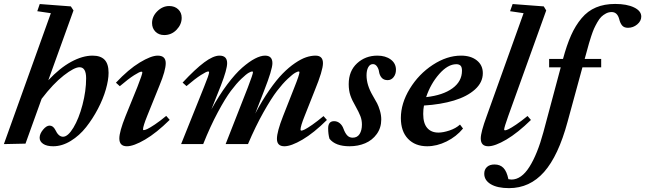

<svg xmlns="http://www.w3.org/2000/svg" viewBox="-26 -746 3340 994"><path d="M-5.9 0 237.3 -677.7 167 -688 179.7 -725.1 340.8 -712.9 354.5 -691.9 224.1 -330.6Q283.7 -394 342.5 -426Q401.4 -458 453.1 -458Q495.1 -458 515.6 -436.5Q536.1 -415 536.1 -369.1Q536.1 -332.5 522 -283.2Q507.8 -233.9 481 -182.6Q454.1 -131.3 419.9 -87.9Q385.7 -44.4 340.6 -16.6Q295.4 11.2 249.5 11.2Q215.8 11.2 197.5 -1.2Q179.2 -13.7 179.2 -32.7Q179.2 -53.2 196.8 -74.5Q214.4 -95.7 230.5 -95.7Q249 -95.7 260.3 -73.7Q276.9 -38.1 300.3 -38.1Q325.7 -38.1 354 -85Q382.3 -131.8 401.1 -203.6Q419.9 -275.4 419.9 -340.8Q419.9 -397.9 385.7 -397.9Q358.9 -397.9 304.2 -355.5Q249.5 -313 189.5 -234.4L106 -2.4Z M824.2 -564.5Q796.4 -564.5 778.8 -582Q761.2 -599.6 761.2 -626.5Q761.2 -661.1 788.6 -688Q815.9 -714.8 850.1 -714.8Q878.4 -714.8 896.5 -697.8Q914.6 -680.7 914.6 -653.8Q914.6 -619.6 888.2 -592Q861.8 -564.5 824.2 -564.5ZM630.9 11.2Q591.8 11.2 591.8 -29.3Q591.8 -64.5 624 -145L685.1 -295.4Q710.9 -361.3 710.9 -371.1Q710.9 -375 706.1 -375Q697.3 -375 668.5 -356.7Q639.6 -338.4 594.2 -299.8L574.2 -317.9Q638.7 -386.7 697.5 -422.4Q756.3 -458 790.5 -458Q832 -458 832 -418.9Q832 -381.3 799.8 -303.7L736.3 -146.5Q714.4 -92.3 714.4 -76.2Q714.4 -72.3 717.8 -72.3Q723.6 -72.3 736.6 -78.1Q749.5 -84 775.9 -101.6Q802.2 -119.1 834.5 -146L852.5 -125.5Q784.2 -58.1 725.1 -23.4Q666 11.2 630.9 11.2Z M911.6 0 1030.3 -295.9Q1056.6 -359.9 1056.6 -372.1Q1056.6 -376 1051.8 -376Q1043 -376 1013.9 -357.4Q984.9 -338.9 939.5 -300.3L919.4 -318.4Q984.9 -388.7 1031.5 -423.3Q1078.1 -458 1110.4 -458Q1149.9 -458 1149.9 -418.9Q1149.9 -386.7 1117.7 -303.7L1068.4 -179.7Q1108.4 -252.9 1150.4 -308.8Q1192.4 -364.7 1228.3 -396Q1264.2 -427.2 1293.9 -442.6Q1323.7 -458 1346.2 -458Q1384.3 -458 1384.3 -418.9Q1384.3 -386.2 1341.8 -277.8L1295.4 -158.2Q1331.1 -225.6 1367.9 -278.8Q1404.8 -332 1437.3 -365Q1469.7 -397.9 1501.5 -419.4Q1533.2 -440.9 1558.8 -449.5Q1584.5 -458 1607.4 -458Q1646 -458 1646 -418.9Q1646 -381.3 1603.5 -277.8L1551.3 -146Q1529.8 -92.8 1529.8 -74.7Q1529.8 -69.8 1534.7 -69.8Q1540 -69.8 1552.7 -76.2Q1565.4 -82.5 1591.1 -100.3Q1616.7 -118.2 1648.9 -145L1666.5 -125Q1598.6 -57.6 1540 -23.2Q1481.4 11.2 1446.3 11.2Q1407.7 11.2 1407.7 -27.3Q1407.7 -64 1439.5 -145L1497.6 -292.5Q1524.4 -359.4 1524.4 -372.6Q1524.4 -376 1519.5 -376Q1514.6 -376 1502.2 -369.1Q1489.7 -362.3 1463.6 -337.9Q1437.5 -313.5 1408.2 -275.4Q1378.9 -237.3 1338.1 -165Q1297.4 -92.8 1257.8 0H1142.1L1256.8 -292.5Q1283.7 -362.3 1283.7 -372.6Q1283.7 -376 1278.8 -376Q1273.9 -376 1261.5 -369.1Q1249 -362.3 1223.4 -337.9Q1197.8 -313.5 1169.2 -275.4Q1140.6 -237.3 1101.8 -165Q1063 -92.8 1025.9 0Z M1783.7 11.2Q1710.4 11.2 1679.7 -27.8Q1672.9 -51.3 1672.9 -81.5Q1672.9 -118.7 1703.6 -118.7Q1720.2 -118.7 1733.2 -107.9Q1746.1 -97.2 1752.4 -79.1Q1760.7 -56.6 1771.7 -44.9Q1782.7 -33.2 1799.8 -33.2Q1823.7 -33.2 1835.7 -52.2Q1847.7 -71.3 1847.7 -101.1Q1847.7 -124.5 1839.8 -144.8Q1832 -165 1814.5 -196.3Q1796.9 -226.1 1788.1 -251.7Q1779.3 -277.3 1779.3 -310.5Q1779.3 -378.4 1822.5 -418.2Q1865.7 -458 1927.7 -458Q1969.7 -458 1996.8 -438Q2023.9 -418 2023.9 -384.8Q2023.9 -362.3 2011.7 -346.7Q1999.5 -331.1 1981 -331.1Q1960.9 -331.1 1950.2 -343.3Q1939.5 -355.5 1936.5 -373.5Q1934.6 -389.2 1926 -401.6Q1917.5 -414.1 1904.8 -414.1Q1889.2 -414.1 1880.4 -397.9Q1871.6 -381.8 1871.6 -356Q1871.6 -305.7 1903.8 -251Q1918.9 -225.1 1926.3 -211.2Q1933.6 -197.3 1940.7 -173.8Q1947.8 -150.4 1947.8 -127.4Q1947.8 -84.5 1924.6 -52.2Q1901.4 -20 1864.7 -4.4Q1828.1 11.2 1783.7 11.2Z M2185.5 11.2Q2123.5 11.2 2086.4 -27.3Q2049.3 -65.9 2049.3 -134.8Q2049.3 -210.9 2095.5 -286.6Q2141.6 -362.3 2214.6 -410.2Q2287.6 -458 2360.8 -458Q2411.6 -458 2442.6 -433.3Q2473.6 -408.7 2473.6 -367.2Q2473.6 -319.3 2432.9 -282.7Q2392.1 -246.1 2324.2 -225.6Q2256.3 -205.1 2168.9 -199.7Q2165 -180.2 2165 -156.2Q2165 -107.4 2185.8 -83.5Q2206.5 -59.6 2243.7 -59.6Q2268.6 -59.6 2301.3 -70.6Q2334 -81.5 2355.5 -101.1L2371.1 -80.6Q2336.4 -38.6 2286.1 -13.7Q2235.8 11.2 2185.5 11.2ZM2336.4 -413.6Q2292.5 -413.6 2247.8 -362.8Q2203.1 -312 2180.2 -243.2Q2267.1 -252.9 2316.4 -288.8Q2365.7 -324.7 2365.7 -379.9Q2365.7 -398.9 2358.2 -406.2Q2350.6 -413.6 2336.4 -413.6Z M2502 11.2Q2462.9 11.2 2462.9 -29.3Q2462.9 -61.5 2493.7 -145L2684.6 -677.7L2614.7 -688L2627.9 -725.1L2789.1 -712.9L2801.8 -691.9L2605.5 -146Q2584 -85.9 2584 -75.2Q2584 -71.3 2588.9 -71.3Q2594.2 -71.3 2607.2 -77.4Q2620.1 -83.5 2646.5 -101.3Q2672.9 -119.1 2705.1 -145.5L2722.7 -125Q2654.3 -58.1 2595.5 -23.4Q2536.6 11.2 2502 11.2Z M2609.4 228Q2549.3 228 2515.1 207.8Q2481 187.5 2481 153.3Q2481 131.8 2494.9 118.7Q2508.8 105.5 2534.2 105.5Q2563 105.5 2580.3 123.3Q2597.7 141.1 2606 181.6Q2615.7 183.6 2621.6 183.6Q2673.3 183.6 2714.8 117.9Q2756.3 52.2 2787.1 -61.5L2877 -397.5H2816.9V-440.9H2888.7Q2908.2 -513.2 2930.7 -563.5Q2953.1 -613.8 2984.9 -651.6Q3016.6 -689.5 3059.6 -707.5Q3102.5 -725.6 3158.7 -725.6Q3219.2 -725.6 3256.6 -707.5Q3293.9 -689.5 3293.9 -660.2Q3293.9 -637.2 3272.9 -619.6Q3252 -602.1 3225.1 -602.1Q3204.6 -602.1 3194.6 -614.3Q3184.6 -626.5 3179.7 -647Q3169.9 -683.6 3140.6 -683.6Q3125 -683.6 3111.1 -676.3Q3097.2 -668.9 3086.9 -658.9Q3076.7 -648.9 3066.2 -630.4Q3055.7 -611.8 3049.3 -597.7Q3043 -583.5 3034.9 -559.1Q3026.9 -534.7 3023.2 -521.5Q3019.5 -508.3 3012.7 -483.4L3001 -440.9H3086.4V-397.5H2989.3L2912.1 -114.7Q2864.7 60.5 2790.8 144.3Q2716.8 228 2609.4 228Z"/></svg>

Font: Elstob 8pt
Style: Bold Italic
Weight: 700
Italic angle: -20°
Designer: Peter S. Baker
Version: Version 1.015